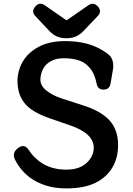

<svg xmlns="http://www.w3.org/2000/svg" viewBox="-20 -1027 738 1065"><path d="M348 18Q267 18 205 -9Q145 -34 105 -80Q80 -108 63 -142Q44 -181 83 -208Q102 -220 115 -216Q128 -212 141 -193Q164 -157 205 -127Q264 -86 348 -86Q420 -86 460 -123Q500 -160 500 -208Q500 -287 368 -332L255 -371Q155 -406 117 -454Q77 -503 77 -578Q77 -633 106 -685Q135 -735 194 -767Q253 -799 341 -799Q440 -799 512 -767Q551 -749 578 -728Q599 -712 605 -688Q611 -664 606 -638L593 -563Q587 -530 554 -530Q522 -530 516 -563Q507 -607 489 -636Q463 -674 426 -689Q387 -704 334 -704Q290 -704 261 -687Q231 -670 218 -643Q204 -613 204 -585Q204 -552 237 -525Q269 -499 319 -482L439 -443Q536 -413 585 -362Q635 -309 635 -223Q635 -152 604 -99Q573 -45 510 -13Q447 18 348 18ZM345 -815Q291 -815 254 -855L176 -938Q152 -964 176 -991Q199 -1018 228 -998L349 -914L469 -997Q499 -1018 523 -991Q547 -963 522 -938L442 -854Q405 -815 351 -815Z"/></svg>

Font: MaokenZhuyuanTi
Style: Regular
Weight: 400
Designer: Fontworks Inc & LongZhuTi team: ZERO子、时光羊、荆南、频凡、刘鹏、Little White Dog、帆影Magmeta、奈白不弍、白日月球、ChaoTawei、雨三（排名不分先后）
Version: Version 1.000; 20230222